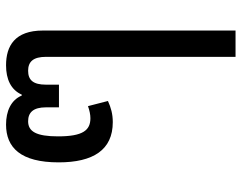

<svg xmlns="http://www.w3.org/2000/svg" viewBox="-102 -496 799 635"><g transform="rotate(-90 297.5 -178.5)"><path d="M427 201H514V-436C514 -529 463 -558 399 -558C353 -558 318 -542 302 -506H299C284 -542 247 -558 203 -558C127 -558 78 -510 78 -384C78 -270 119 -205 211 -205C238 -205 259 -211 281 -221L264 -287C250 -282 236 -279 224 -279C184 -279 164 -304 164 -386C164 -458 180 -485 214 -485C243 -485 260 -468 260 -426V-383H335V-426C335 -468 350 -485 381 -485C411 -485 427 -468 427 -426Z"/></g></svg>

Font: Noto Sans Thai
Style: Regular
Weight: 400
Designer: Monotype Design Team
Foundry: Monotype Imaging Inc.
Version: Version 1.901